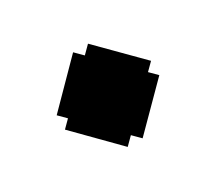

<svg xmlns="http://www.w3.org/2000/svg" viewBox="-97 -729 934 839"><g transform="rotate(-30 370.0 -310.0)"><path d="M613.8 -346.2 577.6 -310.1 613.8 -273.9 412.6 -71.3 375 -108.9 337.4 -71.3 137.7 -273.9 173.8 -310.1 137.7 -346.2 337.4 -548.8 375 -511.2 412.6 -548.8Z"/></g></svg>

Font: Now Alt Light
Style: Regular
Weight: 300
Designer: Alfredo Marco Pradil
Foundry: Alfredo Marco Pradil
Version: Version 1.002;PS 001.002;hotconv 1.0.88;makeotf.lib2.5.64775